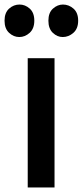

<svg xmlns="http://www.w3.org/2000/svg" viewBox="-48 -825 364 845"><path d="M37 -662Q12 -662 -8 -680.5Q-28 -699 -28 -734Q-28 -769 -8 -787Q12 -805 38 -805Q63 -805 83 -787Q103 -769 103 -734Q103 -699 82.5 -680.5Q62 -662 37 -662ZM228 -662Q204 -662 184.5 -680.5Q165 -699 165 -734Q165 -769 185 -787Q205 -805 229 -805Q255 -805 275.5 -787Q296 -769 296 -734Q296 -699 275 -680.5Q254 -662 228 -662ZM74 0V-569H192V0Z"/></svg>

Font: Yaldevi SemiBold
Style: Regular
Weight: 600
Designer: Sol Matas, Rajitha Manaperi, Kosala Senevirathne
Foundry: Mooniak
Version: Version 1.100